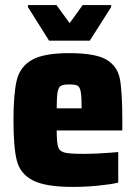

<svg xmlns="http://www.w3.org/2000/svg" viewBox="-20 -727 536 755"><path d="M461 -214H203Q203 -167 208.5 -149.5Q214 -132 234 -127Q254 -122 308 -122Q363 -122 445 -129V-9Q417 -2 366.5 3Q316 8 267 8Q158 8 108.5 -18Q59 -44 46 -96Q33 -148 33 -254Q33 -359 46 -412Q59 -465 105.5 -491.5Q152 -518 252 -518Q354 -518 397.5 -493Q441 -468 451 -418.5Q461 -369 461 -254ZM203 -301H301Q301 -347 297.5 -366Q294 -385 285 -390Q276 -395 252 -395Q229 -395 219.5 -389.5Q210 -384 206.5 -365.5Q203 -347 203 -301ZM173 -567 90 -699V-707H202L254 -636L305 -707H417V-699L333 -567Z"/></svg>

Font: Saira Semi Condensed ExtraBold
Style: Regular
Weight: 800
Width: 4
Designer: Hector Gatti with collaboration of the Omnibus-Type team
Foundry: Omnibus-Type
Version: Version 1.001; ttfautohint (v1.8)